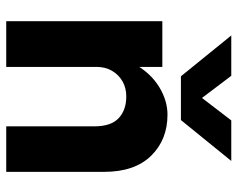

<svg xmlns="http://www.w3.org/2000/svg" viewBox="-93 -668 761 615"><g transform="rotate(90 287.5 -360.5)"><path d="M364.6 -559.5 495.5 -720.8H365.7L293.7 -627L222.8 -720.8H93.6L224.4 -559.5ZM384.7 -282.2V0H530.5V-313Q530.5 -411.6 478.9 -464.1Q427.4 -516.5 347.3 -516.5Q302.1 -516.5 258.6 -489.9Q215.1 -463.3 186.8 -413.8Q158.5 -364.3 158.3 -294.8L194.3 -289.2Q194.3 -317.2 206.7 -338.6Q219.1 -360.1 240.4 -372.3Q261.6 -384.5 288.7 -384.5Q332.6 -384.5 358.6 -360Q384.7 -335.5 384.7 -282.2ZM48 -500V0H194.3V-500Z"/></g></svg>

Font: Overused Grotesk Light
Style: Regular
Weight: 300
Designer: RandomMaerks
Version: Version 0.005